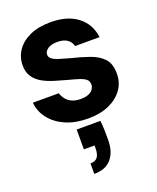

<svg xmlns="http://www.w3.org/2000/svg" viewBox="-146 -594 787 965"><g transform="rotate(-20 247.5 -112.0)"><path d="M256 12Q189 12 138 -10Q87 -32 56.5 -70.5Q26 -109 21 -158H160Q165 -141 176.5 -126Q188 -111 207.5 -102Q227 -93 253 -93Q280 -93 296.5 -100Q313 -107 321 -119Q329 -131 329 -143Q329 -162 317 -172Q305 -182 282 -189.5Q259 -197 227 -205Q195 -214 161 -224Q127 -234 99 -249.5Q71 -265 54 -289.5Q37 -314 37 -351Q37 -395 61 -430.5Q85 -466 131 -487Q177 -508 242 -508Q332 -508 386 -466.5Q440 -425 449 -353H318Q312 -377 292.5 -390Q273 -403 241 -403Q208 -403 189.5 -390.5Q171 -378 171 -360Q171 -346 183.5 -336.5Q196 -327 219 -320Q242 -313 274 -304Q328 -291 372 -275.5Q416 -260 442 -232.5Q468 -205 468 -153Q469 -106 443 -68.5Q417 -31 369.5 -9.5Q322 12 256 12ZM189 284V228Q215 228 227 212.5Q239 197 239 165V150H182V44H309Q312 71 312.5 97Q313 123 313 146Q313 210 282 247Q251 284 189 284Z"/></g></svg>

Font: DM Sans 36pt ExtraBold
Style: Regular
Weight: 800
Designer: Colophon Foundry, Jonny Pinhorn
Foundry: Colophon Foundry
Version: Version 4.004;gftools[0.9.30]